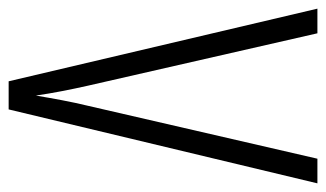

<svg xmlns="http://www.w3.org/2000/svg" viewBox="-175 -579 754 444"><g transform="rotate(90 202.0 -357.0)"><path d="M404 -714H347L225 -185C215 -144 208 -104 201 -63C195 -104 187 -144 178 -184L57 -714H0L168 0H233Z"/></g></svg>

Font: Noto Sans Khmer UI ExtraCondensed Light
Style: Regular
Weight: 300
Width: 2
Designer: Danh Hong and the Monotype Design Team
Foundry: Monotype Imaging Inc.
Version: Version 2.002